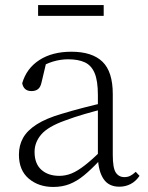

<svg xmlns="http://www.w3.org/2000/svg" viewBox="-20 -727 586 761"><path d="M191 14Q133 14 94 -19Q55 -52 55 -114Q55 -151 71.5 -180.5Q88 -210 125.5 -234Q163 -258 225 -276Q268 -289 312.5 -300.5Q357 -312 397 -321V-297Q357 -287 315.5 -275Q274 -263 237 -249Q170 -225 143.5 -194Q117 -163 117 -125Q117 -78 144 -54Q171 -30 215 -30Q240 -30 263.5 -39.5Q287 -49 316.5 -72Q346 -95 386 -134L392 -89H373Q341 -55 313 -32Q285 -9 256 2.5Q227 14 191 14ZM453 13Q411 13 390.5 -17.5Q370 -48 368 -102V-106V-350Q368 -407 355 -437.5Q342 -468 316 -480Q290 -492 250 -492Q220 -492 190 -483Q160 -474 128 -454L164 -482L145 -402Q141 -382 131 -374Q121 -366 105 -366Q74 -366 68 -397Q85 -456 136 -489Q187 -522 263 -522Q345 -522 386 -482.5Q427 -443 427 -354V-113Q427 -61 439 -43Q451 -25 473 -25Q486 -25 496 -30Q506 -35 518 -46L533 -30Q518 -8 497.5 2.5Q477 13 453 13ZM131 -664V-707H391V-664Z"/></svg>

Font: Noto Serif SC
Style: Regular
Weight: 200
Designer: Ryoko NISHIZUKA 西塚涼子 (kana & ideographs); Frank Grießhammer (Latin, Greek & Cyrillic); Wenlong ZHANG 张文龙 (bopomofo); San
Foundry: Adobe
Version: Version 2.001;hotconv 1.1.0;makeotfexe 2.6.0